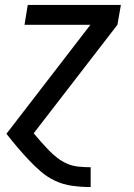

<svg xmlns="http://www.w3.org/2000/svg" viewBox="-20 -540 540 775"><path d="M345 215Q308 215 271.5 210Q235 205 203 190Q171 175 145 152.5Q119 130 95.5 105Q72 80 49.5 53.5Q27 27 6 0L345 -440H79L92 -520H468L454 -440L116 -2Q131 16 146 33Q161 50 177 66.5Q193 83 211 97Q229 111 250.5 120.5Q272 130 296 132.5Q320 135 345 135H346V215Z"/></svg>

Font: Iosevka SS04 Medium Oblique
Style: Regular
Weight: 500
Italic angle: -9°
Monospace: yes
Designer: Belleve Invis
Foundry: Belleve Invis
Version: Version 19.0.0; ttfautohint (v1.8.4)